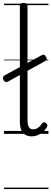

<svg xmlns="http://www.w3.org/2000/svg" viewBox="-27 -910 349 1305"><path d="M189 17Q150 17 129 -7.5Q108 -32 108 -81V-871Q108 -881 114 -885.5Q120 -890 133 -890Q147 -890 153.5 -885.5Q160 -881 160 -871V-93Q160 -63 169 -47Q178 -31 199 -31Q210 -31 220 -35Q230 -39 240 -48.5Q250 -58 260 -72Q266 -79 272.5 -79Q279 -79 286 -73Q292 -68 294.5 -61.5Q297 -55 293 -49Q282 -28 265 -13.5Q248 1 228.5 9Q209 17 189 17ZM26 -355Q17 -350 10 -353Q3 -356 -3 -365Q-8 -375 -7 -383Q-6 -391 3 -397L257 -535Q267 -540 273.5 -537.5Q280 -535 285 -525Q291 -515 290.5 -507.5Q290 -500 280 -495ZM0 365H302V375H0ZM0 -20H302V0H0ZM0 -505H302V-500H0ZM0 -885H302V-875H0Z"/></svg>

Font: Playwrite IT Moderna Guides
Style: Regular
Weight: 400
Designer: Veronika Burian, José Scaglione
Foundry: TypeTogether
Version: Version 1.003